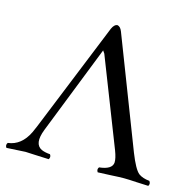

<svg xmlns="http://www.w3.org/2000/svg" viewBox="-147 -757 870 863"><g transform="rotate(15 288.5 -326.0)"><path d="M152.8 -18.1Q161.1 -6.3 152.8 4.9Q127.4 4.4 85.4 2Q54.7 0 43.9 0Q32.7 0 8.3 2Q-23.4 4.4 -43.9 4.9Q-52.2 -6.8 -43.9 -18.1Q18.1 -25.4 51.3 -93.8Q57.1 -106 64.5 -124L271 -633.8Q281.2 -655.8 294.9 -657.2Q309.6 -655.3 317.9 -633.8L515.6 -122.1Q543 -52.7 564 -35.2Q583 -21 615.2 -18.1Q624 -6.3 616.2 4.9Q594.2 4.4 559.6 2.4Q522.5 0 501.7 0Q481 0 440.4 2.4Q402.3 4.4 380.9 4.9Q372.6 -6.8 380.9 -18.1Q440.4 -24.4 442.9 -57.1Q443.8 -76.7 430.7 -110.8L271.5 -518.1L262.7 -530.8L257.8 -518.1L100.1 -117.2Q72.3 -45.9 112.8 -26.9Q128.4 -20 152.8 -18.1Z"/></g></svg>

Font: Linux Libertine Display O
Style: Regular
Weight: 400
Designer: Philipp H. Poll
Foundry: Philipp H. Poll
Version: Version 5.0.9